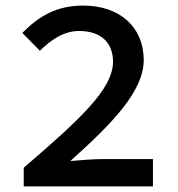

<svg xmlns="http://www.w3.org/2000/svg" viewBox="-20 -668 639 688"><path d="M65 0H528V-98H348C313 -98 269 -94 232 -91C380 -224 495 -340 495 -453C495 -571 409 -648 278 -648C185 -648 121 -612 60 -550L123 -486C161 -524 208 -557 263 -557C343 -557 385 -514 385 -447C385 -348 264 -238 65 -67Z"/></svg>

Font: Source Code Pro Semibold
Style: Regular
Weight: 600
Monospace: yes
Designer: Paul D. Hunt
Foundry: Adobe Systems Incorporated
Version: Version 1.017;PS 1.000;hotconv 1.0.70;makeotf.lib2.5.5900